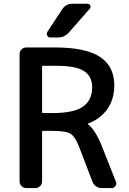

<svg xmlns="http://www.w3.org/2000/svg" viewBox="-20 -1001 674 1000"><path d="M203.1 -319.3Q199.2 -319.3 199.2 -314.5V-56.6Q199.2 -42 189 -31.7Q178.7 -21.5 164.1 -21.5H117.2Q102.5 -21.5 92.3 -31.7Q82 -42 82 -56.6V-718.8Q82 -733.4 92.3 -743.7Q102.5 -753.9 117.2 -753.9H263.7Q426.8 -753.9 501 -704.6Q575.2 -655.3 575.2 -556.6Q575.2 -481.4 536.1 -428.7Q499 -379.9 438.5 -357.4Q437.5 -357.4 437 -356Q436.5 -354.5 438.5 -353.5Q475.6 -326.2 510.7 -239.3L584 -53.7Q585.9 -48.8 585.9 -44.9Q585.9 -38.1 581.1 -32.2Q574.2 -21.5 562.5 -21.5H509.8Q493.2 -21.5 480.5 -30.3Q467.8 -39.1 461.9 -53.7L391.6 -237.3Q371.1 -289.1 347.7 -304.2Q324.2 -319.3 253.9 -319.3ZM303.7 -952.1Q322.3 -981.4 357.4 -981.4H435.5Q446.3 -981.4 450.2 -972.2Q454.1 -962.9 447.3 -955.1L338.9 -832Q315.4 -805.7 281.2 -805.7H242.2Q231.4 -805.7 226.1 -815.4Q220.7 -825.2 226.6 -835ZM274.4 -658.2H203.1Q199.2 -658.2 199.2 -654.3V-416Q199.2 -412.1 203.1 -412.1H253.9Q363.3 -412.1 411.6 -445.3Q460 -478.5 460 -546.9Q460 -603.5 417.5 -630.9Q375 -658.2 274.4 -658.2Z"/></svg>

Font: Gen Jyuu GothicL Medium
Style: Regular
Weight: 500
Designer: [Source Han Sans]
Ryoko NISHIZUKA  (kana & ideographs); Paul D. Hunt (Latin, Greek & Cyrillic); Wenlong ZHANG  (bopomofo
Version: Version 1.002.20150607